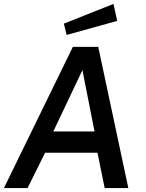

<svg xmlns="http://www.w3.org/2000/svg" viewBox="-24 -963 745 983"><path d="M557 -943 303 -842 317 -784 576 -856ZM-4 0H117L207 -181H475L512 0H633L479 -723H349ZM249 -290 398 -604 460 -290Z"/></svg>

Font: United Sans SemiBold
Style: Italic
Weight: 600
Italic angle: -8°
Designer: Pablo Impallari, Rodrigo Fuenzalida (Modified by Dan O. Williams)
Version: Version 1.000;PS 001.000;hotconv 1.0.88;makeotf.lib2.5.64775